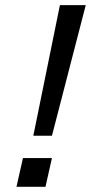

<svg xmlns="http://www.w3.org/2000/svg" viewBox="-20 -720 351 740"><path d="M108.4 -196.8 210.9 -700.2H310.5L180.2 -196.8ZM43.5 0 68.4 -110.8H180.2L155.3 0Z"/></svg>

Font: Acari Sans Medium
Style: Italic
Weight: 500
Italic angle: -13°
Designer: Alfredo Marco Pradil and Stefan Peev
Foundry: Hanken Design Co.
Version: Version 1.045